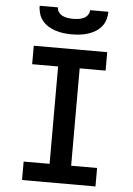

<svg xmlns="http://www.w3.org/2000/svg" viewBox="-62 -1001 724 1047"><g transform="rotate(5 300.0 -477.5)"><path d="M99 0V-101H241V-634H99V-735H501V-634H359V-101H501V0ZM300 -815Q278 -815 256 -817.5Q234 -820 213 -826.5Q192 -833 172.5 -844.5Q153 -856 139 -873Q125 -890 118.5 -911.5Q112 -933 112 -955H212Q212 -940 221 -928Q230 -916 243 -910Q256 -904 270.5 -902Q285 -900 300 -900Q315 -900 329.5 -902Q344 -904 357 -910Q370 -916 379 -928Q388 -940 388 -955H488Q488 -933 481.5 -911.5Q475 -890 461 -873Q447 -856 427.5 -844.5Q408 -833 387 -826.5Q366 -820 344 -817.5Q322 -815 300 -815Z"/></g></svg>

Font: Iosevka Extended
Style: Bold
Weight: 700
Width: 7
Monospace: yes
Designer: Belleve Invis
Foundry: Belleve Invis
Version: Version 32.5.0; ttfautohint (v1.8.4)